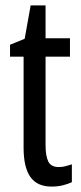

<svg xmlns="http://www.w3.org/2000/svg" viewBox="-20 -678 299 708"><path d="M197 -62Q209 -62 221 -65Q233 -68 245 -72V-6Q229 1 211 5.5Q193 10 170 10Q117 10 92 -25.5Q67 -61 67 -133V-469H17V-513L71 -535L93 -658H148V-537H238V-469H148V-143Q148 -103 158 -82.5Q168 -62 197 -62Z"/></svg>

Font: Noto Sans Tamil ExtraCondensed
Style: Regular
Weight: 400
Width: 2
Designer: Jelle Bosma - Monotype Design Team
Foundry: Monotype Imaging Inc.
Version: Version 2.004; ttfautohint (v1.8.4.7-5d5b)